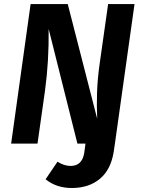

<svg xmlns="http://www.w3.org/2000/svg" viewBox="-20 -712 699 952"><path d="M516.1 -691.9H647L549.8 0L543.9 40Q529.8 129.4 475.1 174.8Q420.4 220.2 335.9 220.2Q259.3 220.2 206.1 176.8L265.1 89.8Q298.3 110.8 330.1 110.8Q387.7 110.8 397.9 44.9L403.8 0H363.8L221.2 -568.8Q223.1 -408.7 203.1 -262.2L166 0H35.2L131.8 -691.9H315.9L461.9 -123Q459 -188.5 461.2 -254.4Q463.4 -320.3 474.1 -396Z"/></svg>

Font: FiraGO SemiBold
Style: Italic
Weight: 600
Italic angle: -8°
Designer: bBox Type GmbH
Foundry: bBox Type GmbH
Version: Version 1.001;PS 001.001;hotconv 1.0.88;makeotf.lib2.5.64775